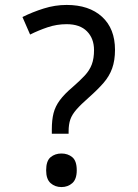

<svg xmlns="http://www.w3.org/2000/svg" viewBox="-20 -744 558 778"><path d="M190 -202V-220Q190 -258 197 -285.5Q204 -313 222.5 -338Q241 -363 273 -390Q304 -417 323.5 -438Q343 -459 352 -483Q361 -507 361 -541Q361 -588 332.5 -617Q304 -646 250 -646Q210 -646 173 -633.5Q136 -621 102 -604L71 -675Q111 -695 157 -709.5Q203 -724 250 -724Q341 -724 393.5 -676Q446 -628 446 -542Q446 -499 434.5 -467Q423 -435 399.5 -408Q376 -381 341 -350Q308 -321 290 -300.5Q272 -280 265 -260Q258 -240 258 -211V-202ZM229 14Q203 14 185 -2Q167 -18 167 -54Q167 -92 185 -107Q203 -122 229 -122Q255 -122 273 -107Q291 -92 291 -54Q291 -18 273 -2Q255 14 229 14Z"/></svg>

Font: ukannada25
Style: Book
Weight: 400
Designer: Jelle Bosma - Monotype Design Team
Foundry: Monotype Imaging Inc.
Version: Version 2.003